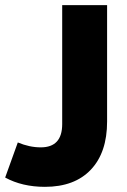

<svg xmlns="http://www.w3.org/2000/svg" viewBox="-20 -714 494 744"><path d="M154 10Q66 10 0 -26L49 -162Q94 -143 138 -143Q221 -143 221 -233V-694H395V-243Q395 -123 332 -56.5Q269 10 154 10Z"/></svg>

Font: Cantarell Extra Bold
Style: Regular
Weight: 800
Designer: Dave Crossland, Nikolaus Waxweiler, Florian Fecher, Jacques Le Bailly, Eben Sorkin, Alexei Vanyashin, Alexios Zavras, Em
Version: Version 0.303